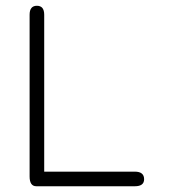

<svg xmlns="http://www.w3.org/2000/svg" viewBox="-20 -648 604 668"><path d="M106.4 0Q83 0 83 -34.2V-596.7Q83 -627.9 108.4 -627.9Q133.8 -627.9 133.8 -596.7V-50.8H449.2Q481.4 -50.8 481.4 -24.4Q481.4 0 449.2 0Z"/></svg>

Font: Jura
Style: Book
Weight: 400
Version: Version 2.3